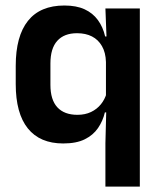

<svg xmlns="http://www.w3.org/2000/svg" viewBox="-20 -522 596 714"><path d="M215 11.5Q128.5 11.5 83.5 -44.5Q38.5 -100.5 38.5 -209.5V-277Q38.5 -387.5 84 -444.5Q129.5 -501.5 219.5 -501.5Q264 -501.5 294.5 -487.5Q325 -473.5 344 -447.5Q363 -421.5 371 -386.5H408L374 -291.5Q373 -326.5 359.2 -350.5Q345.5 -374.5 322 -386.5Q298.5 -398.5 266.5 -398.5Q218.5 -398.5 193 -370.2Q167.5 -342 167.5 -286V-206.5Q167.5 -151 193.2 -123Q219 -95 268 -95Q296.5 -95 318.5 -105.5Q340.5 -116 355.2 -134.2Q370 -152.5 376.5 -175.5L406 -104H370Q362.5 -72 344.5 -45.8Q326.5 -19.5 295.2 -4Q264 11.5 215 11.5ZM500 172H372V10.5L375.5 -125.5L374 -146.5V-347L376.5 -373.5L372 -490.5H500Z"/></svg>

Font: Anek Devanagari SemiBold
Style: Regular
Weight: 600
Designer: Kailash Malviya (Devanagari) & Yesha Goshar (Latin)
Foundry: Ek Type
Version: Version 1.003